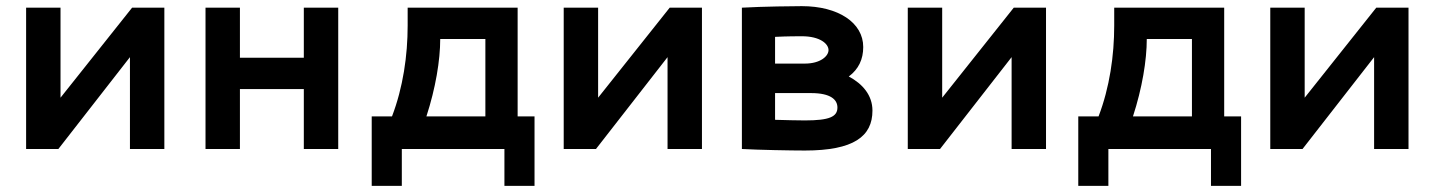

<svg xmlns="http://www.w3.org/2000/svg" viewBox="-20 -485 4670 625"><path d="M65 0H170L403 -299V0H515V-460H410L177 -167V-460H65Z M649 -460V0H761V-195H969V0H1081V-460H969V-297H761V-460Z M1413 -358H1560V-106H1368C1398 -198 1413 -289 1413 -358ZM1190 120H1288V0H1622V120H1720V-106H1665V-460H1307V-402C1307 -304 1292 -200 1256 -106H1190Z M1815 0H1920L2153 -299V0H2265V-460H2160L1927 -167V-460H1815Z M2395 -460V0C2448 3 2555 5 2600 5C2759 5 2820 -41 2820 -125C2820 -175 2788 -212 2743 -236C2775 -260 2790 -292 2790 -332C2790 -411 2709 -465 2590 -465C2569 -465 2464 -464 2395 -460ZM2503 -95V-182H2620C2685 -182 2706 -160 2706 -135C2706 -105 2680 -93 2600 -93C2575 -93 2539 -94 2503 -95ZM2503 -278V-365C2543 -367 2577 -367 2590 -367C2650 -367 2677 -342 2677 -322C2677 -302 2650 -278 2600 -278Z M2935 0H3040L3273 -299V0H3385V-460H3280L3047 -167V-460H2935Z M3713 -358H3860V-106H3668C3698 -198 3713 -289 3713 -358ZM3490 120H3588V0H3922V120H4020V-106H3965V-460H3607V-402C3607 -304 3592 -200 3556 -106H3490Z M4115 0H4220L4453 -299V0H4565V-460H4460L4227 -167V-460H4115Z"/></svg>

Font: KT Kiyosuna Sans Bold
Style: Regular
Weight: 700
Designer: [Zen Kaku Gothic] Yoshimichi Ohira
Version: Version 1.010;Glyphs 3.1.2 (3151)